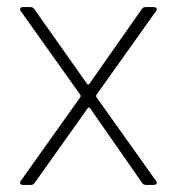

<svg xmlns="http://www.w3.org/2000/svg" viewBox="-20 -522 499 542"><path d="M45 0H66C71 0 75 -1 78 -6L228 -217C229 -219 233 -219 234 -217L381 -6C384 -1 388 0 393 0H414C422 0 425 -6 420 -12L252 -248C251 -250 251 -252 252 -254L420 -490C425 -496 422 -502 414 -502H392C387 -502 383 -501 380 -496L232 -285C231 -283 227 -283 226 -285L77 -496C74 -501 70 -502 65 -502H45C37 -502 34 -496 39 -490L207 -254C208 -252 208 -250 207 -248L39 -12C34 -6 37 0 45 0Z"/></svg>

Font: Barlow ExtraLight
Style: Regular
Weight: 275
Designer: Jeremy Tribby
Foundry: Tribby Type
Version: Version 1.422;hotconv 1.0.109;makeotfexe 2.5.65596